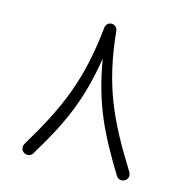

<svg xmlns="http://www.w3.org/2000/svg" viewBox="-96 -689 791 812"><g transform="rotate(15 300.0 -283.5)"><path d="M520.5 26.4C533.7 18.6 533.2 6.8 533.2 2.9C533.2 -2.4 531.7 -6.8 529.3 -11.2C408.2 -205.1 344.7 -339.4 321.3 -574.7C319.8 -588.4 307.6 -598.1 295.4 -598.1H293.9C280.3 -597.7 270.5 -586.9 269 -574.7C244.1 -336.4 186 -205.1 69.8 -11.2C67.4 -6.8 65.9 -2.4 65.9 2C65.9 7.3 67.4 19 79.6 26.4C84 28.8 88.4 29.8 92.8 29.8C98.1 29.8 109.9 29.3 117.2 16.1C211.9 -139.6 265.6 -253.9 296.4 -445.8C328.1 -254.9 387.2 -137.7 482.9 18.1C490.7 30.3 502.4 30.8 506.3 30.8C511.7 30.8 516.1 29.3 520.5 26.4Z"/></g></svg>

Font: Mikhak Light
Style: Regular
Weight: 300
Designer: Amin Abedi
Version: Version 3.2